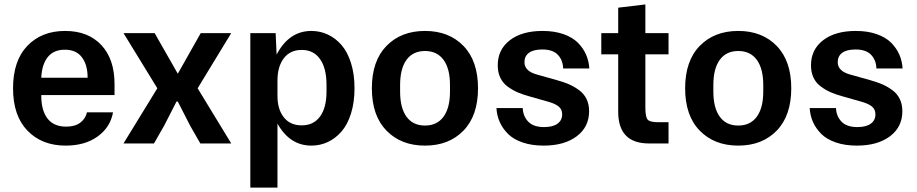

<svg xmlns="http://www.w3.org/2000/svg" viewBox="-20 -650 4157 870"><path d="M277.8 9.8Q169.9 9.8 104.5 -57.9Q39.1 -125.5 39.1 -250Q39.1 -374.5 103.8 -442.1Q168.5 -509.8 274.9 -509.8Q379.4 -509.8 439.2 -445.8Q499 -381.8 499 -269V-219.2H167V-216.8Q167 -149.4 195.3 -112.8Q223.6 -76.2 279.8 -76.2Q319.8 -76.2 343.8 -94.2Q367.7 -112.3 374 -141.1H492.2Q480 -73.2 422.6 -31.7Q365.2 9.8 277.8 9.8ZM167 -297.9H377Q377 -356.9 350.8 -390.9Q324.7 -424.8 273.9 -424.8Q223.6 -424.8 196.8 -391.8Q169.9 -358.9 167 -297.9Z M539.6 0 692.9 -250 539.6 -500H680.7L785.6 -315.9L889.6 -500H1027.8L875.5 -250L1027.8 0H887.7L841.8 -80.1L785.6 -189.9H779.8L723.6 -80.1L677.7 0Z M1114.3 200.2V-500H1229L1233.4 -402.8Q1289.6 -509.8 1391.1 -509.8Q1430.7 -509.8 1465.6 -493.4Q1500.5 -477.1 1527.6 -445.8Q1554.7 -414.6 1570.6 -364Q1586.4 -313.5 1586.4 -250Q1586.4 -186.5 1570.6 -136Q1554.7 -85.4 1527.6 -54.2Q1500.5 -22.9 1465.6 -6.6Q1430.7 9.8 1391.1 9.8Q1293 9.8 1237.3 -89.8V200.2ZM1237.3 -214.8Q1237.3 -154.8 1266.1 -118.4Q1294.9 -82 1347.2 -82Q1400.9 -82 1430.2 -122.1Q1459.5 -162.1 1459.5 -234.9V-265.1Q1459.5 -340.8 1430.2 -382.3Q1400.9 -423.8 1347.2 -423.8Q1294.9 -423.8 1266.1 -386Q1237.3 -348.1 1237.3 -285.2Z M2080.1 -58.1Q2014.2 9.8 1905.8 9.8Q1797.4 9.8 1731.2 -58.1Q1665 -126 1665 -250Q1665 -374 1731.2 -441.9Q1797.4 -509.8 1905.8 -509.8Q2014.2 -509.8 2080.1 -441.9Q2146 -374 2146 -250Q2146 -126 2080.1 -58.1ZM1793 -234.9Q1793 -161.1 1822 -121.1Q1851.1 -81.1 1905.8 -81.1Q1960.4 -81.1 1989.7 -121.1Q2019 -161.1 2019 -234.9V-265.1Q2019 -338.9 1989.7 -378.9Q1960.4 -418.9 1905.8 -418.9Q1851.1 -418.9 1822 -378.9Q1793 -338.9 1793 -265.1Z M2380.4 -212.9Q2348.1 -221.7 2324.7 -231.9Q2301.3 -242.2 2279.5 -258.3Q2257.8 -274.4 2246.6 -298.6Q2235.4 -322.8 2235.4 -354Q2235.4 -425.3 2290 -467.5Q2344.7 -509.8 2438.5 -509.8Q2491.7 -509.8 2533 -495.4Q2574.2 -481 2598.6 -456.3Q2623 -431.6 2635.7 -402.3Q2648.4 -373 2650.4 -339.8H2531.7Q2530.8 -377.4 2507.8 -401.6Q2484.9 -425.8 2437.5 -425.8Q2397 -425.8 2376.7 -410.6Q2356.4 -395.5 2356.4 -368.2Q2356.4 -326.2 2417.5 -311L2502.4 -287.1Q2534.7 -278.3 2558.1 -268.1Q2581.5 -257.8 2603.8 -241.7Q2626 -225.6 2637.7 -201.4Q2649.4 -177.2 2649.4 -146Q2649.4 -74.7 2593.3 -32.5Q2537.1 9.8 2443.4 9.8Q2389.6 9.8 2348.1 -4.4Q2306.6 -18.6 2282 -43.2Q2257.3 -67.9 2244.4 -97.2Q2231.4 -126.5 2229.5 -160.2H2348.6Q2350.1 -123.5 2373.5 -98.9Q2397 -74.2 2445.3 -74.2Q2485.4 -74.2 2506.3 -89.6Q2527.3 -105 2527.3 -131.8Q2527.3 -154.8 2511 -167.7Q2494.6 -180.7 2464.4 -189Z M2920.4 0Q2781.2 0 2781.2 -144V-403.8H2704.6V-500H2781.2V-615.2L2904.3 -629.9V-500H3009.3V-403.8H2904.3V-163.1Q2904.3 -119.6 2914.8 -107.9Q2925.3 -96.2 2962.4 -96.2H3009.3V0Z M3499.5 -58.1Q3433.6 9.8 3325.2 9.8Q3216.8 9.8 3150.6 -58.1Q3084.5 -126 3084.5 -250Q3084.5 -374 3150.6 -441.9Q3216.8 -509.8 3325.2 -509.8Q3433.6 -509.8 3499.5 -441.9Q3565.4 -374 3565.4 -250Q3565.4 -126 3499.5 -58.1ZM3212.4 -234.9Q3212.4 -161.1 3241.5 -121.1Q3270.5 -81.1 3325.2 -81.1Q3379.9 -81.1 3409.2 -121.1Q3438.5 -161.1 3438.5 -234.9V-265.1Q3438.5 -338.9 3409.2 -378.9Q3379.9 -418.9 3325.2 -418.9Q3270.5 -418.9 3241.5 -378.9Q3212.4 -338.9 3212.4 -265.1Z M3799.8 -212.9Q3767.6 -221.7 3744.1 -231.9Q3720.7 -242.2 3699 -258.3Q3677.2 -274.4 3666 -298.6Q3654.8 -322.8 3654.8 -354Q3654.8 -425.3 3709.5 -467.5Q3764.2 -509.8 3857.9 -509.8Q3911.1 -509.8 3952.4 -495.4Q3993.7 -481 4018.1 -456.3Q4042.5 -431.6 4055.2 -402.3Q4067.9 -373 4069.8 -339.8H3951.2Q3950.2 -377.4 3927.2 -401.6Q3904.3 -425.8 3856.9 -425.8Q3816.4 -425.8 3796.1 -410.6Q3775.9 -395.5 3775.9 -368.2Q3775.9 -326.2 3836.9 -311L3921.9 -287.1Q3954.1 -278.3 3977.5 -268.1Q4001 -257.8 4023.2 -241.7Q4045.4 -225.6 4057.1 -201.4Q4068.8 -177.2 4068.8 -146Q4068.8 -74.7 4012.7 -32.5Q3956.5 9.8 3862.8 9.8Q3809.1 9.8 3767.6 -4.4Q3726.1 -18.6 3701.4 -43.2Q3676.8 -67.9 3663.8 -97.2Q3650.9 -126.5 3648.9 -160.2H3768.1Q3769.5 -123.5 3793 -98.9Q3816.4 -74.2 3864.7 -74.2Q3904.8 -74.2 3925.8 -89.6Q3946.8 -105 3946.8 -131.8Q3946.8 -154.8 3930.4 -167.7Q3914.1 -180.7 3883.8 -189Z"/></svg>

Font: TASA Orbiter Text SemiBold
Style: Regular
Weight: 600
Designer: Weizhong Zhang
Version: Version 1.000;Glyphs 3.1.2 (3151)